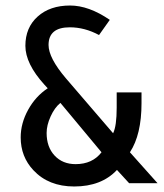

<svg xmlns="http://www.w3.org/2000/svg" viewBox="-20 -664 596 696"><path d="M403 -329H493V-290Q493 -176 451 -112L551 0H448L404 -48Q348 12 249 12Q156 12 101 -47Q55 -96 55 -166Q55 -217 82 -266Q109 -315 153 -344L141 -357Q72 -433 72 -498Q72 -564 116.5 -604Q161 -644 234 -644Q302 -644 378 -592L339 -537Q287 -565 233 -565Q156 -565 156 -501Q156 -454 219 -380L390 -181Q403 -207 403 -274ZM199 -291Q178 -274 163.5 -242Q149 -210 149 -182Q149 -131 178 -100Q207 -69 254 -69Q315 -69 348 -112Z"/></svg>

Font: TajawalTap Med
Style: Regular
Weight: 500
Designer: Boutros Fonts
Foundry: Created by Boutros International 2017
Version: Version 2.700